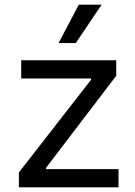

<svg xmlns="http://www.w3.org/2000/svg" viewBox="-20 -804 581 824"><path d="M61.1 -63.9 370.7 -461.6V-467.3H71V-545.5H478.7V-478.7L177.6 -83.8V-78.1H488.6V0H61.1ZM318.2 -784.1H416.2L305.4 -619.3H231.5Z"/></svg>

Font: Fast_Sans-Dotted
Style: Regular
Weight: 400
Version: Version 3.018